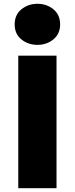

<svg xmlns="http://www.w3.org/2000/svg" viewBox="-20 -994 395 1014"><path d="M76.5 0V-700H278.5V0ZM177.5 -757Q129.5 -757 93.5 -785.5Q57.5 -814 57.5 -865Q57.5 -916 93.2 -945Q129 -974 177.5 -974Q226.5 -974 262 -945Q297.5 -916 297.5 -865Q297.5 -815 262 -786Q226.5 -757 177.5 -757Z"/></svg>

Font: Geologica Cursive Black
Style: Regular
Weight: 900
Designer: Sindre Bremnes, Frode Helland
Foundry: Monokrom Skriftforlag AS
Version: Version 1.010;gftools[0.9.28]